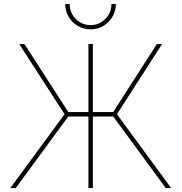

<svg xmlns="http://www.w3.org/2000/svg" viewBox="-20 -950 917 970"><path d="M449.2 -727.5V0H426.8V-727.5ZM32.2 0 306.2 -373 77.1 -727.5H103.5L325.2 -383.8H551.8L772.5 -727.5H798.8L570.8 -373L844.7 0H817.4L552.2 -361.3H324.7L59.6 0ZM437.5 -801.8Q401.9 -801.8 372.8 -819.1Q343.8 -836.4 326.7 -865.5Q309.6 -894.5 309.6 -929.7H332Q332 -885.3 363 -854.2Q394 -823.2 437.5 -823.2Q481 -823.2 512 -854.2Q543 -885.3 543 -929.7H565.4Q565.4 -894.5 548.3 -865.5Q531.2 -836.4 502.4 -819.1Q473.6 -801.8 437.5 -801.8Z"/></svg>

Font: Inter Thin
Style: Regular
Weight: 250
Designer: Rasmus Andersson
Foundry: rsms
Version: Version 4.001;git-66647c0bb